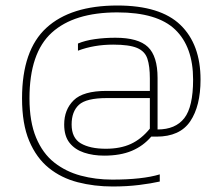

<svg xmlns="http://www.w3.org/2000/svg" viewBox="-20 -545 808 697"><path d="M389 132Q322 132 262 116.5Q202 101 157 64.5Q112 28 86 -33.5Q60 -95 60 -188Q60 -363 148.5 -444Q237 -525 406 -525Q562 -525 635 -454.5Q708 -384 708 -256Q708 -160 670.5 -104.5Q633 -49 548 -49H529Q500 -15 458.5 2.5Q417 20 358 20Q318 20 285 9Q252 -2 232.5 -26.5Q213 -51 213 -93Q213 -147 247.5 -181Q282 -215 367 -215H524V-260Q524 -305 515 -332Q506 -359 477.5 -371Q449 -383 391 -383Q356 -383 324 -377.5Q292 -372 263 -361V-387Q289 -398 324.5 -403Q360 -408 399 -408Q482 -408 517 -374.5Q552 -341 552 -262V-75Q617 -75 649 -116Q681 -157 681 -256Q681 -375 616 -437.5Q551 -500 406 -500Q249 -500 168 -426.5Q87 -353 87 -188Q87 -103 111 -45.5Q135 12 177 45Q219 78 273 92.5Q327 107 387 107Q497 107 560 88V114Q529 121 485 126.5Q441 132 389 132ZM364 -5Q417 -5 455 -22.5Q493 -40 524 -78V-189H368Q293 -189 266.5 -164.5Q240 -140 240 -93Q240 -44 273.5 -24.5Q307 -5 364 -5Z"/></svg>

Font: Kanit Thin
Style: Regular
Weight: 250
Designer: Katatrad Team
Foundry: CadsonDemak
Version: Version 2.000; ttfautohint (v1.8.3)